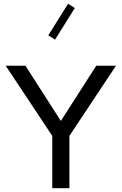

<svg xmlns="http://www.w3.org/2000/svg" viewBox="-20 -985 637 1005"><path d="M483.8 -641 298.5 -351.9 113.2 -641H9.8L253.6 -273.7V0H343.3V-273.7L587.1 -641ZM336.4 -965.4 232.8 -800 268.1 -777.5 371.7 -942.9Z"/></svg>

Font: Estedad-VF-FD Black
Style: Regular
Weight: 900
Designer: Amin Abedi
Version: Version 4.000